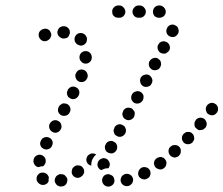

<svg xmlns="http://www.w3.org/2000/svg" viewBox="-20 -665 818 703"><path d="M386 16Q378 20 369 17Q364 15 361 12Q358 9 356 5Q354 1 354 -3Q353 -8 355 -12Q358 -21 366 -25Q375 -29 383 -26L384 -25Q388 -24 392 -21Q395 -18 397 -14Q398 -12 398 -10Q399 -8 399 -6Q399 -5 399 -3Q399 -2 399 0Q398 2 398 3Q395 12 386 16ZM224 6Q228 -3 226 -12Q224 -16 221 -19Q218 -23 215 -25Q211 -27 206 -27Q202 -28 197 -27L196 -26Q187 -23 183 -15Q179 -7 181 2Q183 6 186 10Q188 13 192 15Q196 17 201 18Q205 18 210 17H211Q220 14 224 6ZM458 12Q461 9 464 6Q466 2 467 -3Q468 -7 467 -11Q464 -21 457 -25Q449 -30 440 -28H439Q435 -27 431 -24Q427 -22 425 -18Q423 -14 422 -10Q421 -5 422 -1Q424 8 432 13Q440 18 449 16H450Q454 15 458 12ZM140 12Q130 13 123 7Q122 7 122 6Q118 3 116 -1Q114 -4 114 -9Q113 -13 115 -18Q116 -22 119 -25Q125 -33 134 -33Q143 -34 151 -28Q151 -28 151 -28Q154 -26 156 -22Q158 -19 159 -15Q158 -12 158 -8Q158 -5 158 -2Q157 -1 157 1Q156 2 155 4Q149 11 140 12ZM526 -16Q529 -20 530 -24Q532 -28 531 -33Q531 -37 529 -41Q524 -50 516 -52Q507 -55 498 -51Q490 -46 487 -37Q484 -28 488 -20Q490 -16 494 -13Q497 -11 501 -9Q506 -8 510 -8Q515 -9 519 -11Q523 -13 526 -16ZM284 -25Q287 -29 288 -33Q288 -37 288 -42Q287 -46 284 -50Q279 -58 270 -59Q260 -61 253 -56L252 -55Q244 -50 243 -40Q241 -31 246 -24Q251 -16 261 -14Q270 -13 277 -18L278 -19Q282 -21 284 -25ZM338 -69V-70Q339 -74 342 -77Q345 -81 349 -83Q353 -85 357 -86Q362 -86 366 -85Q375 -82 379 -74Q384 -66 381 -57V-56Q380 -54 379 -53Q379 -51 377 -49Q376 -49 374 -49Q365 -49 357 -45Q354 -44 351 -42Q343 -45 339 -53Q335 -61 338 -69ZM589 -64Q591 -73 585 -81Q582 -85 579 -87Q575 -89 570 -90Q566 -91 562 -89Q557 -88 554 -86L553 -85Q546 -80 544 -71Q543 -61 548 -54Q551 -50 555 -48Q559 -46 563 -45Q567 -44 572 -45Q576 -46 580 -49Q588 -55 589 -64ZM106 -63Q101 -71 103 -80V-81Q105 -90 113 -95Q121 -100 130 -98Q135 -97 138 -94Q142 -92 144 -88Q147 -84 147 -80Q148 -75 147 -71V-70Q146 -66 143 -62Q141 -58 137 -56Q137 -56 137 -56Q137 -56 137 -56Q134 -56 132 -56Q126 -55 120 -53Q120 -53 120 -53Q120 -53 120 -53Q111 -55 106 -63ZM324 -91Q328 -96 332 -99Q330 -101 327 -102Q324 -103 320 -103Q316 -104 312 -102Q308 -101 304 -97H303Q297 -90 296 -81Q296 -72 302 -65Q305 -62 308 -61Q311 -59 315 -58Q314 -58 314 -59Q314 -67 316 -75V-76Q319 -84 324 -91ZM642 -110Q643 -120 637 -127Q634 -130 630 -132Q625 -134 621 -134Q617 -134 612 -133Q608 -131 605 -128H604Q597 -121 597 -112Q597 -103 603 -96Q606 -92 610 -91Q614 -89 618 -88Q623 -88 627 -90Q631 -91 635 -94V-95Q642 -101 642 -110ZM364 -128Q364 -123 365 -119Q366 -115 369 -111Q372 -108 376 -106Q385 -102 393 -104Q402 -107 407 -116Q409 -120 409 -125Q410 -129 408 -133Q407 -138 404 -141Q401 -144 397 -146Q389 -151 380 -148Q371 -145 367 -137V-136Q364 -132 364 -128ZM128 -133Q131 -124 140 -120Q148 -116 157 -119Q166 -122 170 -130V-131Q175 -139 172 -148Q169 -157 160 -161Q152 -165 143 -162Q134 -159 130 -151V-150Q125 -142 128 -133ZM690 -152Q692 -156 691 -160Q691 -165 689 -169Q688 -173 684 -176Q678 -183 668 -182Q659 -182 653 -175H652Q649 -171 647 -167Q646 -163 646 -159Q646 -154 648 -150Q650 -146 653 -143Q660 -136 669 -137Q678 -137 685 -144Q688 -148 690 -152ZM396 -189Q396 -184 397 -180Q398 -176 401 -172Q404 -169 408 -167Q416 -162 425 -165Q434 -168 438 -176L439 -177Q441 -181 441 -185Q442 -190 440 -194Q439 -198 436 -202Q433 -205 429 -207Q421 -212 412 -209Q403 -206 399 -198V-197Q397 -193 396 -189ZM161 -195Q164 -186 172 -182Q180 -177 189 -180Q198 -183 202 -191L203 -192Q207 -200 204 -209Q202 -218 193 -222Q185 -227 176 -224Q167 -221 163 -213L162 -212Q158 -204 161 -195ZM736 -205Q737 -209 737 -214Q736 -218 734 -222Q732 -226 729 -229Q721 -235 712 -234Q703 -233 697 -226V-225Q691 -218 692 -209Q692 -199 700 -194Q703 -191 707 -189Q712 -188 716 -189Q721 -189 724 -191Q728 -193 731 -197H732Q735 -201 736 -205ZM428 -250Q428 -245 429 -241Q431 -237 433 -233Q436 -230 440 -228Q448 -223 457 -226Q466 -229 471 -237V-238Q473 -242 473 -246Q474 -250 473 -255Q471 -259 468 -262Q466 -266 462 -268Q453 -272 444 -270Q435 -267 431 -259V-258Q429 -254 428 -250ZM193 -256Q196 -248 204 -243Q213 -239 222 -242Q230 -244 235 -253Q240 -262 237 -271Q234 -280 226 -284Q222 -286 218 -286Q213 -287 209 -286Q205 -284 201 -281Q198 -279 196 -275L195 -274Q191 -265 193 -256ZM778 -261Q779 -265 778 -270Q778 -274 775 -278Q773 -282 769 -284Q761 -290 752 -288Q743 -286 738 -279L737 -278Q735 -275 734 -270Q733 -266 734 -261Q735 -257 737 -253Q739 -249 743 -247Q751 -242 760 -243Q769 -245 774 -253H775Q777 -257 778 -261ZM461 -302Q464 -293 472 -288Q481 -284 490 -287Q498 -290 503 -298Q507 -307 505 -316Q502 -324 494 -329Q485 -333 477 -330Q468 -328 463 -319Q459 -311 461 -302ZM225 -327Q225 -322 226 -318Q227 -314 230 -310Q233 -307 237 -305Q245 -300 254 -303Q263 -306 267 -314L268 -315Q272 -323 270 -332Q267 -341 259 -345Q250 -350 241 -347Q233 -344 228 -336V-335Q226 -331 225 -327ZM495 -380Q491 -371 494 -363Q496 -354 505 -349Q513 -345 522 -348Q531 -350 535 -359Q540 -368 537 -376Q534 -385 526 -390Q518 -394 509 -391Q500 -389 495 -380ZM258 -378Q261 -370 270 -366Q279 -363 287 -366Q296 -370 299 -379L300 -380Q303 -388 299 -397Q296 -405 287 -409Q278 -412 270 -409Q261 -405 258 -396L257 -395Q254 -387 258 -378ZM525 -432Q524 -428 526 -423Q527 -419 530 -416Q533 -412 537 -410Q545 -406 554 -409Q563 -411 567 -420Q569 -424 570 -429Q570 -433 569 -437Q568 -442 565 -445Q562 -448 558 -451Q550 -455 541 -452Q532 -449 528 -441H527Q525 -437 525 -432ZM278 -439Q284 -432 294 -432Q303 -432 310 -439Q316 -445 316 -454V-455Q316 -465 310 -471Q303 -478 294 -478Q285 -478 278 -472Q271 -465 271 -456V-455Q271 -445 278 -439ZM558 -484Q561 -475 569 -471Q573 -469 577 -469Q582 -468 586 -469Q590 -471 594 -474Q597 -476 599 -480L600 -481Q604 -489 601 -498Q598 -507 590 -511Q586 -513 582 -514Q577 -514 573 -513Q569 -512 565 -509Q562 -506 560 -502L559 -501Q555 -493 558 -484ZM258 -507Q252 -514 253 -524Q254 -533 261 -539Q268 -545 278 -544Q287 -543 293 -536Q293 -535 294 -535Q296 -531 298 -527Q299 -522 298 -518Q298 -514 296 -510Q294 -506 290 -503Q289 -502 287 -501Q286 -500 284 -500Q282 -499 280 -498Q274 -497 268 -500Q262 -502 258 -507Q258 -507 258 -507ZM160 -521Q164 -524 165 -528Q167 -532 168 -536Q168 -541 166 -545Q163 -554 155 -558Q146 -562 137 -558Q137 -558 136 -558Q127 -554 123 -546Q120 -537 123 -529Q125 -524 128 -521Q131 -518 135 -516Q139 -514 144 -514Q148 -514 152 -516Q153 -516 153 -516Q157 -518 160 -521ZM213 -524H212Q208 -524 204 -526Q200 -528 197 -531Q193 -534 192 -538Q190 -542 190 -547Q191 -556 197 -563Q204 -569 213 -569H214Q219 -569 223 -567Q227 -565 230 -562Q233 -559 235 -554Q236 -550 236 -546Q236 -545 236 -545Q236 -544 236 -543Q236 -543 236 -543Q233 -538 232 -533Q229 -528 224 -526Q219 -524 213 -524ZM590 -545Q593 -536 601 -532Q609 -528 618 -530Q627 -533 631 -541L632 -542Q636 -550 633 -559Q631 -568 622 -572Q614 -577 605 -574Q596 -571 592 -563V-562Q587 -554 590 -545ZM432 -606Q439 -613 439 -622Q439 -631 432 -638Q426 -645 417 -645H413Q404 -645 397 -638Q390 -631 391 -622Q390 -613 397 -606Q404 -600 413 -600H417Q426 -600 432 -606ZM507 -606Q514 -613 514 -622Q514 -631 507 -638Q501 -645 491 -645H488Q478 -645 472 -638Q465 -631 465 -622Q465 -613 472 -606Q478 -600 488 -600H491Q501 -600 507 -606ZM580 -606Q587 -613 587 -622Q587 -631 580 -638Q573 -645 564 -645H562Q553 -645 546 -638Q540 -631 540 -622Q540 -613 546 -606Q553 -600 562 -600H564Q573 -600 580 -606Z"/></svg>

Font: FRB American Cursive Guidelines Dotted Extrabold
Style: Bold Italic
Weight: 800
Italic angle: -25°
Version: Version 2.0;Modular Font Editor K font №1